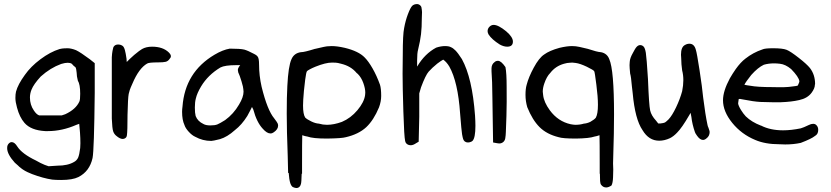

<svg xmlns="http://www.w3.org/2000/svg" viewBox="-20 -697 4134 955"><path d="M276.4 -453.1Q289.1 -456.1 299.3 -456.5Q309.6 -457 316.9 -457Q324.2 -457 335.4 -454.6Q346.7 -452.1 358.4 -447.3Q380.9 -436.5 426.8 -402.3Q426.8 -402.3 451.2 -382.8V-235.4Q448.2 49.8 440.4 88.9Q425.8 155.3 370.1 183.6Q340.8 198.2 284.2 198.2Q255.9 198.2 239.3 196.3Q194.3 189.5 139.6 168.9Q113.3 158.2 104.5 152.8Q95.7 147.5 92.8 145.5Q89.8 143.6 87.4 141.6Q85 139.6 82 137.2Q79.1 134.8 75.7 132.3Q72.3 129.9 69.3 126Q56.6 115.2 53.7 112.3Q15.6 70.3 15.6 40Q15.6 30.3 18.1 24.9Q20.5 19.5 25.9 14.6Q31.2 9.8 38.1 9.8Q52.7 9.8 66.4 32.2Q89.8 68.4 159.2 101.6Q182.6 115.2 202.1 123L221.7 129.9L265.6 127Q317.4 127 348.6 108.4Q361.3 101.6 368.2 87.9Q375 72.3 378.9 39.1Q379.9 27.3 379.9 15.6Q379.9 -9.8 377.9 -37.6Q376 -65.4 374 -81.1Q367.2 -79.1 360.4 -76.2Q289.1 -44.9 218.8 -44.9Q211.9 -44.9 206.1 -44.9H205.1Q133.8 -48.8 101.6 -85.9Q77.1 -114.3 64.5 -162.1Q56.6 -190.4 56.6 -209.5Q56.6 -228.5 59.6 -241.2Q69.3 -277.3 103.5 -324.2Q132.8 -366.2 181.2 -402.3Q229.5 -438.5 276.4 -453.1ZM336.9 -379.9Q329.1 -384.8 316.4 -384.8Q303.7 -384.8 284.2 -378.9Q230.5 -359.4 182.6 -316.4Q147.5 -278.3 136.7 -251Q128.9 -231.4 128.9 -211.9Q128.9 -175.8 148.4 -147.5Q161.1 -127.9 174.8 -123H287.1L304.7 -128.9Q357.4 -153.3 375 -192.4Q378.9 -201.2 378.9 -230.5Q378.9 -277.3 367.2 -295.9Q361.3 -318.4 361.3 -335Q359.4 -356.4 355.5 -362.3Q345.7 -369.1 336.9 -379.9Z M589.8 -468.8Q596.7 -463.9 601.1 -448.2Q605.5 -432.6 609.4 -404.3V-403.3Q609.4 -395.5 610.4 -388.7Q617.2 -395.5 625 -403.3Q631.8 -410.2 647.5 -423.8Q675.8 -447.3 686.5 -453.1Q707 -464.8 736.3 -464.8Q791 -464.8 820.3 -435.5L825.2 -429.7Q830.1 -423.8 830.1 -417.5Q830.1 -411.1 825.2 -406.2Q816.4 -392.6 804.2 -389.6Q792 -386.7 766.6 -386.7Q720.7 -386.7 711.9 -380.9Q670.9 -357.4 638.7 -281.2Q628.9 -259.8 625.5 -249.5Q622.1 -239.3 620.1 -229.5Q616.2 -210 614.3 -126Q614.3 -44.9 611.3 -24.4Q611.3 -23.4 610.4 -20.5Q609.4 -15.6 606.4 -12.7Q599.6 -5.9 589.8 -5.9Q577.1 -5.9 559.6 -20.5Q547.9 -29.3 543 -43.5Q538.1 -57.6 536.1 -107.4V-412.1Q537.1 -430.7 539.6 -443.8Q542 -457 543.5 -460.9Q544.9 -464.8 548.8 -468.8Q555.7 -475.6 567.9 -475.6Q580.1 -475.6 589.8 -468.8Z M1124 -455.1Q1175.8 -455.1 1195.3 -450.2Q1212.9 -445.3 1244.1 -428.7Q1253.9 -423.8 1258.8 -418.9L1261.7 -415Q1268.6 -407.2 1268.6 -375Q1268.6 -321.3 1281.2 -265.6Q1309.6 -149.4 1343.8 -108.4Q1359.4 -87.9 1361.3 -82.5Q1363.3 -77.1 1363.3 -72.3Q1363.3 -53.7 1341.8 -39.1Q1334 -33.2 1325.2 -33.2Q1307.6 -33.2 1287.1 -56.6Q1256.8 -88.9 1240.2 -151.4L1233.4 -165Q1230.5 -159.2 1224.6 -147.5Q1218.8 -135.7 1210 -120.1Q1182.6 -76.2 1148.4 -49.8Q1110.4 -15.6 1074.2 -4.9Q1039.1 3.9 1031.2 3.9Q1030.3 3.9 1030.3 3.9Q988.3 3.9 951.2 -16.6Q935.5 -23.4 918.9 -41.5Q902.3 -59.6 897.5 -75.2Q885.7 -100.6 885.7 -140.6Q885.7 -153.3 887.7 -167Q900.4 -337.9 1046.9 -424.8Q1087.9 -449.2 1123 -455.1ZM1163.1 -349.6Q1163.1 -358.4 1174.8 -373H1155.3Q1098.6 -373 1076.2 -361.3Q1014.6 -324.2 980.5 -267.6Q960 -233.4 954.1 -207Q949.2 -189.5 949.2 -162.1Q949.2 -134.8 953.1 -120.1Q962.9 -93.8 992.2 -80.1Q1003.9 -73.2 1026.4 -73.2Q1048.8 -73.2 1061 -78.1Q1073.2 -83 1099.6 -99.6Q1141.6 -129.9 1168.9 -176.8Q1191.4 -213.9 1191.4 -241.2Q1191.4 -246.1 1190.4 -252V-252.9Q1190.4 -261.7 1181.2 -292.5Q1171.9 -323.2 1165 -336.9L1163.1 -348.6Z M1676.8 -379.9Q1659.2 -384.8 1649.4 -385.3Q1639.6 -385.7 1630.9 -385.7Q1599.6 -385.7 1548.8 -365.2Q1532.2 -358.4 1521.5 -352.5Q1508.8 -345.7 1506.8 -342.8Q1502.9 -337.9 1498 -300.8Q1490.2 -238.3 1488.3 -201.2Q1487.3 -186.5 1487.3 -171.9Q1487.3 -128.9 1498 -112.3Q1506.8 -103.5 1527.8 -93.3Q1548.8 -83 1566.4 -82Q1585.9 -76.2 1606.4 -76.2Q1640.6 -76.2 1680.7 -90.8Q1724.6 -109.4 1757.8 -148.9Q1791 -188.5 1795.9 -223.6Q1796.9 -229.5 1796.9 -236.3Q1796.9 -256.8 1787.1 -284.2Q1777.3 -311.5 1759.8 -329.1L1753.9 -334Q1725.6 -368.2 1676.8 -379.9ZM1482.4 119.1V167H1480.5Q1479.5 211.9 1476.6 218.8Q1474.6 227.5 1468.8 232.9Q1462.9 238.3 1455.1 238.3Q1447.3 238.3 1436.5 233.4Q1428.7 228.5 1423.8 213.9Q1418 195.3 1416 163.1H1413.1Q1412.1 120.1 1411.1 78.1Q1406.2 -47.9 1406.2 -131.8Q1406.2 -215.8 1409.2 -269.5Q1414.1 -368.2 1429.7 -402.3Q1442.4 -432.6 1476.6 -437.5H1477.5Q1494.1 -437.5 1546.9 -454.1H1547.9Q1600.6 -466.8 1610.4 -466.8Q1619.1 -467.8 1629.9 -467.8Q1657.2 -467.8 1695.3 -459Q1763.7 -442.4 1793.9 -411.1Q1812.5 -392.6 1833 -356.9Q1853.5 -321.3 1870.1 -275.4Q1876 -256.8 1876 -219.7Q1876 -192.4 1865.2 -163.1Q1838.9 -99.6 1801.8 -64.5Q1763.7 -29.3 1700.2 -14.6Q1680.7 -8.8 1606.4 -7.8Q1536.1 -7.8 1509.8 -17.6Q1497.1 -19.5 1483.4 -24.4Q1482.4 4.9 1482.4 119.1Z M2072.3 -668Q2077.1 -663.1 2078.1 -648.4Q2079.1 -641.6 2079.1 -636.7Q2079.1 -621.1 2078.1 -606.4Q2078.1 -560.5 2074.2 -527.3Q2070.3 -494.1 2059.6 -450.2Q2054.7 -432.6 2054.7 -396.5V-366.2L2055.7 -367.2Q2092.8 -429.7 2149.4 -460Q2172.9 -467.8 2193.4 -467.8Q2213.9 -467.8 2223.6 -461.9Q2233.4 -458 2245.6 -445.8Q2257.8 -433.6 2277.3 -403.3Q2329.1 -309.6 2342.8 -122.1Q2344.7 -92.8 2344.7 -71.3Q2344.7 -10.7 2330.1 3.9Q2327.1 5.9 2324.2 7.8Q2315.4 11.7 2307.6 11.7Q2298.8 11.7 2292 6.8Q2286.1 2 2283.7 -5.4Q2281.2 -12.7 2278.3 -29.3Q2275.4 -45.9 2268.6 -131.8Q2257.8 -290 2214.8 -366.2Q2201.2 -388.7 2184.6 -400.4Q2174.8 -395.5 2155.3 -380.9Q2129.9 -360.4 2112.3 -340.8Q2096.7 -323.2 2074.2 -262.7L2065.4 -232.4V-116.2L2062.5 7.8L2050.8 14.6Q2035.2 25.4 2023.4 25.4Q2010.7 25.4 2002 17.6Q1996.1 11.7 1995.1 3.9Q1990.2 -16.6 1986.3 -142.6Q1982.4 -268.6 1982.4 -330.1Q1982.4 -391.6 1983.4 -425.8Q1983.4 -526.4 1990.2 -557.6Q1997.1 -595.7 2009.3 -627.4Q2021.5 -659.2 2030.3 -668Q2033.2 -669.9 2035.2 -671.9Q2043 -676.8 2053.7 -676.8Q2064.5 -676.8 2072.3 -668Z M2405.3 -542Q2405.3 -554.7 2414.6 -564Q2423.8 -573.2 2435.5 -573.2Q2459 -573.2 2498 -541Q2531.2 -512.7 2531.2 -490.2Q2531.2 -464.8 2502.9 -464.8Q2485.4 -464.8 2465.8 -475.6Q2425.8 -501 2410.2 -525.4Q2405.3 -534.2 2405.3 -542ZM2427.7 -287.1Q2424.8 -330.1 2424.8 -342.3Q2424.8 -354.5 2424.8 -358.4Q2425.8 -377.9 2439.5 -387.7Q2446.3 -394.5 2457 -394.5Q2472.7 -394.5 2494.1 -363.3Q2500 -333 2500 -265.6Q2501 -187.5 2499 -120.6Q2497.1 -53.7 2496.1 -41Q2495.1 -28.3 2495.1 -23.9Q2495.1 -19.5 2494.1 -16.6Q2493.2 0 2484.4 8.3Q2475.6 16.6 2462.9 16.6Q2458 16.6 2432.6 11.7L2430.7 -109.4Q2430.7 -143.6 2429.2 -208Q2427.7 -272.5 2427.7 -287.1Z M2679.7 -241.2Q2679.7 -235.4 2681.6 -223.6Q2685.5 -188.5 2714.8 -148.4Q2755.9 -92.8 2818.4 -79.1Q2834 -76.2 2841.8 -76.2Q2865.2 -76.2 2883.8 -82Q2899.4 -83 2916 -90.8Q2936.5 -102.5 2943.4 -111.3Q2954.1 -129.9 2954.1 -175.8Q2954.1 -215.8 2946.3 -275.4Q2938.5 -338.9 2935.5 -342.8Q2932.6 -348.6 2898.4 -365.2Q2865.2 -380.9 2843.8 -383.8Q2833 -385.7 2826.2 -385.7Q2819.3 -385.7 2813.5 -384.8Q2801.8 -384.8 2785.2 -379.9Q2743.2 -368.2 2716.8 -334Q2699.2 -316.4 2687.5 -282.2Q2679.7 -259.8 2679.7 -241.2ZM2962.9 167V119.1Q2962.9 9.8 2961.9 -24.4Q2948.2 -19.5 2936.5 -17.6Q2911.1 -8.8 2845.7 -7.8Q2778.3 -7.8 2758.8 -14.6Q2699.2 -29.3 2663.6 -64.9Q2627.9 -100.6 2602.5 -164.1Q2593.8 -194.3 2593.8 -225.1Q2593.8 -255.9 2599.6 -275.4Q2609.4 -313.5 2634.8 -360.4Q2661.1 -409.2 2686.5 -425.8Q2712.9 -445.3 2762.7 -459Q2799.8 -467.8 2825.2 -467.8Q2835 -467.8 2843.8 -466.8Q2851.6 -466.8 2903.3 -454.1Q2950.2 -438.5 2967.8 -437.5H2968.8Q3000 -431.6 3010.7 -402.3Q3034.2 -348.6 3034.2 -127.9Q3034.2 -38.1 3030.3 78.1Q3029.3 99.6 3029.3 116.2Q3029.3 132.8 3030.3 146.5Q3029.3 168 3029.3 184.6Q3028.3 212.9 3021.5 225.6Q3006.8 235.4 2995.1 235.4Q2979.5 235.4 2969.7 221.7Q2965.8 216.8 2964.8 203.1Q2963.9 189.5 2963.9 167Z M3509.8 -41Q3509.8 -20.5 3494.1 -8.8Q3485.4 -1 3476.6 -1Q3461.9 -1 3447.3 -21.5Q3437.5 -35.2 3436.5 -40Q3422.9 -79.1 3418.9 -115.2Q3416 -128.9 3415 -135.7Q3413.1 -133.8 3408.2 -124Q3372.1 -61.5 3347.7 -37.1Q3330.1 -18.6 3312.5 -9.8Q3285.2 2.9 3258.8 2.9Q3207 2.9 3175.8 -49.8Q3138.7 -103.5 3127 -233.4Q3126 -239.3 3123 -267.6Q3119.1 -315.4 3114.3 -331.1Q3111.3 -361.3 3111.3 -373Q3111.3 -384.8 3112.3 -389.6Q3113.3 -408.2 3127.9 -433.6Q3139.6 -457 3147.5 -464.8Q3155.3 -472.7 3164.1 -472.7Q3173.8 -472.7 3181.2 -465.3Q3188.5 -458 3192.4 -434.1Q3196.3 -410.2 3203.1 -301.8V-300.8Q3208 -173.8 3213.9 -147.5Q3219.7 -122.1 3243.2 -96.7L3253.9 -83H3265.6Q3280.3 -85 3283.7 -86.4Q3287.1 -87.9 3289.1 -88.9Q3294.9 -92.8 3305.7 -103.5Q3323.2 -122.1 3342.8 -163.1Q3362.3 -204.1 3373 -243.2Q3378.9 -272.5 3378.9 -298.3Q3378.9 -324.2 3373 -346.7Q3371.1 -357.4 3369.6 -377Q3368.2 -396.5 3368.2 -409.2Q3367.2 -417 3367.2 -424.8Q3367.2 -463.9 3387.7 -473.6Q3397.5 -479.5 3409.2 -479.5Q3433.6 -479.5 3441.4 -448.2Q3446.3 -433.6 3459.5 -348.1Q3472.7 -262.7 3477.5 -211.9Q3488.3 -126 3499 -76.2Q3500 -69.3 3503.9 -61.5Q3509.8 -44.9 3509.8 -41Z M3576.2 -198.2Q3576.2 -244.1 3610.4 -307.6Q3624 -331.1 3639.6 -353.5Q3664.1 -387.7 3687.5 -405.3Q3725.6 -435.5 3772.5 -451.2Q3784.2 -457 3825.2 -457Q3873 -457 3892.6 -449.2Q3912.1 -441.4 3953.1 -409.2Q3993.2 -377.9 4008.8 -358.4Q4034.2 -325.2 4034.2 -279.3Q4034.2 -277.3 4033.2 -275.4Q4033.2 -257.8 4016.6 -235.4Q3996.1 -208 3955.1 -199.2Q3917 -190.4 3864.3 -188.5Q3844.7 -188.5 3819.3 -188.5Q3793.9 -188.5 3762.2 -189.9Q3730.5 -191.4 3670.9 -203.1Q3664.1 -205.1 3660.2 -205.1Q3656.2 -205.1 3654.3 -204.1Q3651.4 -187.5 3651.4 -183.1Q3651.4 -178.7 3655.3 -169.4Q3659.2 -160.2 3666 -149.4Q3676.8 -131.8 3689.5 -118.2Q3718.8 -89.8 3764.6 -72.3H3765.6Q3811.5 -48.8 3875 -48.8Q3915 -48.8 3962.9 -58.6Q3976.6 -62.5 4002.9 -75.2Q4014.6 -81.1 4024.4 -81.1Q4034.2 -81.1 4040 -75.2Q4049.8 -66.4 4049.8 -50.8Q4049.8 -29.3 4033.2 -20.5Q4016.6 -6.8 3962.9 13.7Q3926.8 21.5 3885.7 21.5Q3871.1 21.5 3856.4 20.5Q3786.1 20.5 3736.3 -1Q3668 -29.3 3622.1 -85.9Q3576.2 -142.6 3576.2 -198.2ZM3830.1 -381.8Q3802.7 -381.8 3779.3 -375Q3750 -361.3 3716.8 -324.2Q3689.5 -290 3682.6 -275.4Q3695.3 -272.5 3711.9 -270.5Q3746.1 -263.7 3823.2 -263.7Q3890.6 -261.7 3918.9 -266.6Q3946.3 -269.5 3948.2 -271.5Q3949.2 -273.4 3951.2 -278.3Q3956.1 -288.1 3956.1 -293Q3953.1 -314.5 3915 -353.5Q3886.7 -377 3859.4 -379.9Q3843.8 -381.8 3830.1 -381.8Z"/></svg>

Font: JasonHandwriting2
Style: SemiBold
Weight: 600
Version: Version 1.04.7